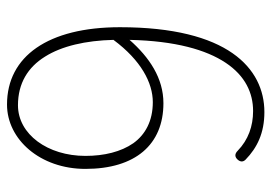

<svg xmlns="http://www.w3.org/2000/svg" viewBox="-136 -644 792 561"><g transform="rotate(-90 260.5 -363.0)"><path d="M358 -100C320 -43 270 -20 217 -20C173 -20 133 -34 101 -65C92 -74 83 -74 75 -65C68 -57 68 -49 75 -42C110 -8 153 13 214 13C278 13 340 -14 386 -80C432 -146 462 -252 462 -409C462 -619 377 -739 236 -739C134 -739 48 -642 48 -510C48 -364 119 -282 240 -282C313 -282 374 -323 425 -381C422 -247 396 -157 358 -100ZM123 -370C98 -406 86 -455 86 -510C86 -620 149 -707 234 -707C298 -707 345 -678 376 -628C407 -579 423 -509 425 -428C365 -347 299 -313 243 -313C188 -313 148 -335 123 -370Z"/></g></svg>

Font: GenSenRounded2 TW EL
Style: Regular
Weight: 250
Version: Version 2.100;PS 2.1;hotconv 16.6.51;makeotf.lib2.5.65220 DE